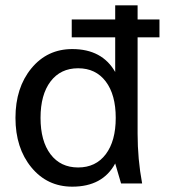

<svg xmlns="http://www.w3.org/2000/svg" viewBox="-20 -688 643 720"><path d="M376.5 -382.5Q339 -432 273 -432Q207 -432 169.5 -382.5Q132 -333 132 -246Q132 -159 169.5 -109.5Q207 -60 273 -60Q339 -60 376.5 -109.5Q414 -159 414 -246Q414 -333 376.5 -382.5ZM412 -75Q365 12 251 12Q157 12 97.5 -60.5Q38 -133 38 -246Q38 -359 97.5 -431.5Q157 -504 251 -504Q363 -504 412 -418V-548H249V-615H412V-668H496V-615H578V-548H496V-187Q496 -91 513 0H434Z"/></svg>

Font: Atkinson Hyperlegible Pro
Style: Regular
Weight: 400
Designer: Elliott Scott, Megan Eiswerth, Linus Boman, Theodore Petrosky, Jacob Perez
Foundry: Braille Institute
Version: Version 1.5.1